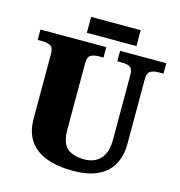

<svg xmlns="http://www.w3.org/2000/svg" viewBox="-124 -966 1016 1085"><g transform="rotate(15 384.5 -423.5)"><path d="M396 10Q313 10 248 -13Q183 -36 146.5 -86.5Q110 -137 110 -219V-597Q110 -634 91 -643.5Q72 -653 46 -653H17V-714H402V-653H373Q347 -653 328.5 -643Q310 -633 310 -593V-210Q310 -128 345.5 -98.5Q381 -69 446 -69Q481 -69 510 -83.5Q539 -98 556.5 -131Q574 -164 574 -219V-597Q574 -634 556.5 -643.5Q539 -653 512 -653H483V-714H753V-653H723Q696 -653 677.5 -643Q659 -633 659 -593V-217Q659 -150 632.5 -99Q606 -48 548.5 -19Q491 10 396 10ZM275 -764V-857H565V-764Z"/></g></svg>

Font: Noto Serif Tamil Black
Style: Italic
Weight: 900
Italic angle: -12°
Designer: Indian Type Foundry, Tom Grace, and the Monotype Design Team
Foundry: Monotype Imaging Inc.
Version: Version 2.003; ttfautohint (v1.8.4.7-5d5b)